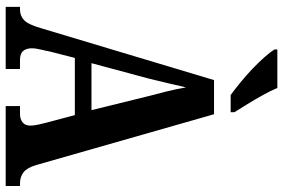

<svg xmlns="http://www.w3.org/2000/svg" viewBox="-176 -794 971 658"><g transform="rotate(90 309.0 -465.5)"><path d="M4 0V-49H13Q35 -49 50 -63.5Q65 -78 78 -124L255 -714H372L546 -105Q555 -74 570.5 -61.5Q586 -49 610 -49H618V0H344V-49H371Q389 -49 400 -58Q411 -67 411 -85Q411 -96 407.5 -112Q404 -128 401 -139L375 -237H179L157 -151Q155 -139 150.5 -121Q146 -103 146 -89Q146 -71 155 -60Q164 -49 186 -49H217V0ZM197 -294H358L311 -485Q301 -522 293 -555Q285 -588 280 -618Q273 -588 265.5 -555.5Q258 -523 250 -491ZM306 -771Q287 -785 263 -804.5Q239 -824 216 -846Q193 -868 175.5 -888Q158 -908 150 -921V-931H282Q291 -909 306 -882Q321 -855 337 -829Q353 -803 365 -784V-771Z"/></g></svg>

Font: Noto Serif Tamil ExtraCondensed
Style: Bold
Weight: 700
Width: 2
Designer: Indian Type Foundry, Tom Grace, and the Monotype Design Team
Foundry: Monotype Imaging Inc.
Version: Version 2.004; ttfautohint (v1.8.4.7-5d5b)